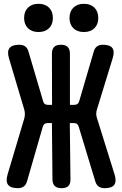

<svg xmlns="http://www.w3.org/2000/svg" viewBox="-20 -974 640 1004"><path d="M121.3 -26Q116.3 -7.8 104.2 1.1Q92.1 10 73.3 10Q35.3 10 22.1 -8Q9 -26 19.7 -62L107.1 -355.1Q110.1 -366.5 110.1 -377.6Q110.1 -388.7 107.1 -400.1L27.2 -668.4Q16.2 -704.7 29.5 -722.3Q42.8 -740 81.1 -740Q99.9 -740 112 -731.1Q124.1 -722.2 129.1 -703.7L205.8 -444Q208.1 -434.7 214.2 -430.2Q220.4 -425.7 230.4 -425.7H252.2L251.5 -692.9Q251.5 -716.8 263.1 -728.4Q274.7 -740 298.6 -740Q322.5 -740 334.1 -728.4Q345.7 -716.8 345.7 -692.9V-425.7H368.1Q378.1 -425.7 384.6 -430.2Q391.1 -434.7 394.1 -444.7L470.2 -704.4Q475.2 -722.2 486.9 -731.1Q498.7 -740 517.5 -740Q555.1 -740 567.7 -722.7Q580.3 -705.4 569.3 -669.8L487 -401.9Q483.3 -390.5 483.2 -379.4Q483 -368.3 487 -356.9L579.3 -61.3Q590 -26 577.7 -8Q565.4 10 527.1 10Q508.3 10 496.2 1.6Q484.1 -6.8 478.4 -25.3L391.4 -312.1Q388.4 -321.4 382.6 -325.9Q376.8 -330.4 366.8 -330.4H345L348.5 -37.1Q349.2 -13.2 337.6 -1.6Q326 10 302.1 10Q278.2 10 266.2 -1.6Q254.3 -13.2 254.3 -37.1L251.5 -330.4H229.1Q219.1 -330.4 212.9 -325.9Q206.8 -321.4 203.8 -311.4ZM418.7 -806.5Q384.1 -806.5 363.8 -826.3Q343.5 -846.2 343.5 -880Q343.5 -914.2 363.8 -934.2Q384.1 -954.1 418.7 -954.1Q453.3 -954.1 473.6 -934.2Q493.9 -914.2 493.9 -880Q493.9 -846.2 473.6 -826.3Q453.3 -806.5 418.7 -806.5ZM181.3 -806.5Q146.7 -806.5 126.4 -826.3Q106.1 -846.2 106.1 -880Q106.1 -914.2 126.4 -934.2Q146.7 -954.1 181.3 -954.1Q215.9 -954.1 236.2 -934.2Q256.5 -914.2 256.5 -880Q256.5 -846.2 236.2 -826.3Q215.9 -806.5 181.3 -806.5Z"/></svg>

Font: Maple Mono
Style: Regular
Weight: 400
Monospace: yes
Designer: subframe7536
Version: Version 7.300